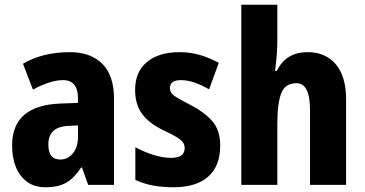

<svg xmlns="http://www.w3.org/2000/svg" viewBox="-20 -780 1538 810"><path d="M274 -560Q363 -560 412 -510.5Q461 -461 461 -363V0H352L326 -73H322Q294 -30 260.5 -10Q227 10 172 10Q125 10 93.5 -13.5Q62 -37 46.5 -76.5Q31 -116 31 -165Q31 -252 82.5 -295.5Q134 -339 232 -343L309 -346V-364Q309 -442 246 -442Q193 -442 119 -402L77 -511Q117 -535 167 -547.5Q217 -560 274 -560ZM270 -249Q225 -247 204.5 -227Q184 -207 184 -171Q184 -107 234 -107Q266 -107 287.5 -133Q309 -159 309 -203V-251Z M909 -165Q909 -80 858.5 -35Q808 10 712 10Q667 10 627.5 3Q588 -4 551 -21V-159Q585 -140 625.5 -127Q666 -114 702 -114Q759 -114 759 -155Q759 -167 753 -177.5Q747 -188 727 -200.5Q707 -213 666 -232Q609 -260 579.5 -299.5Q550 -339 550 -401Q550 -477 600 -518.5Q650 -560 738 -560Q782 -560 822 -548.5Q862 -537 903 -515L862 -403Q833 -420 802.5 -431Q772 -442 743 -442Q697 -442 697 -409Q697 -397 703 -388Q709 -379 728 -367.5Q747 -356 786 -336Q842 -307 875.5 -269Q909 -231 909 -165Z M1150 -611Q1150 -574 1147 -540.5Q1144 -507 1140 -481H1148Q1186 -560 1278 -560Q1353 -560 1396.5 -509Q1440 -458 1440 -360V0H1288V-315Q1288 -429 1231 -429Q1183 -429 1166.5 -386.5Q1150 -344 1150 -256V0H998V-760H1150Z"/></svg>

Font: Noto Sans Devanagari Condensed ExtraBold
Style: Regular
Weight: 800
Width: 3
Designer: Jelle Bosma - Monotype Design Team
Foundry: Monotype Imaging Inc.
Version: Version 2.004; ttfautohint (v1.8.4.7-5d5b)